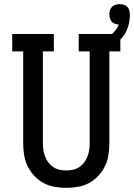

<svg xmlns="http://www.w3.org/2000/svg" viewBox="-20 -899 647 927"><path d="M300 8Q272 8 243.5 3Q215 -2 190 -15.5Q165 -29 145.5 -50Q126 -71 113.5 -96.5Q101 -122 96.5 -150Q92 -178 92 -206V-651H39V-735H240V-651H187V-206Q187 -190 189.5 -174Q192 -158 198 -142.5Q204 -127 214 -114Q224 -101 237.5 -92Q251 -83 267.5 -79.5Q284 -76 300 -76Q316 -76 332.5 -79.5Q349 -83 362.5 -92Q376 -101 386 -114Q396 -127 402 -142.5Q408 -158 410.5 -174Q413 -190 413 -206V-651H360V-735H561V-651H508V-206Q508 -178 503.5 -150Q499 -122 486.5 -96.5Q474 -71 454.5 -50Q435 -29 410 -15.5Q385 -2 356.5 3Q328 8 300 8ZM460 -651 445 -699Q462 -703 478.5 -710Q495 -717 509.5 -726.5Q524 -736 535.5 -750Q547 -764 554 -780Q545 -781 535.5 -784Q526 -787 519.5 -794.5Q513 -802 510.5 -811Q508 -820 508 -830Q508 -840 511 -849.5Q514 -859 521 -866Q528 -873 538 -876Q548 -879 558 -879Q568 -879 578 -876Q588 -873 595 -865.5Q602 -858 604.5 -848Q607 -838 607 -827Q607 -796 597 -766Q587 -736 566 -713Q545 -690 517.5 -675Q490 -660 460 -651Z"/></svg>

Font: Iosevka Etoile Medium
Style: Regular
Weight: 500
Designer: Belleve Invis
Foundry: Belleve Invis
Version: Version 22.1.2; ttfautohint (v1.8.4)